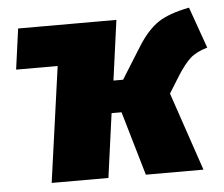

<svg xmlns="http://www.w3.org/2000/svg" viewBox="-45 -604 763 654"><g transform="rotate(-5 337.0 -277.0)"><path d="M534 -268 625 0H428L364 -219H330L300 0H106L161 -395H19L38 -534H374L346 -329H379L449 -441Q481 -491 517 -515.5Q553 -540 624 -554L674 -413Q636 -402 615.5 -383.5Q595 -365 572 -329Z"/></g></svg>

Font: FiraGO Heavy
Style: Italic
Weight: 900
Italic angle: -8°
Designer: bBox Type GmbH
Foundry: bBox Type GmbH
Version: Version 1.001